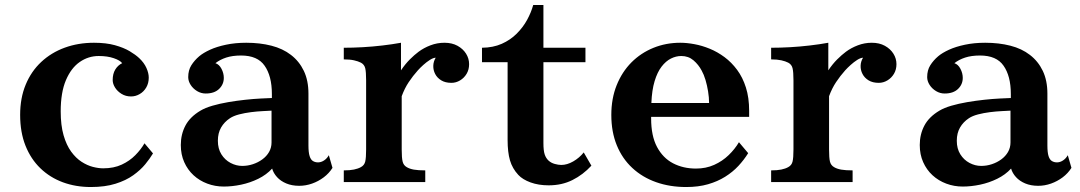

<svg xmlns="http://www.w3.org/2000/svg" viewBox="-20 -732 4341 772"><path d="M357.9 -560.1Q406.7 -560.1 441.9 -550.3Q477.1 -540.5 501 -526.4Q524.9 -512.2 540 -498Q559.6 -479.5 568.8 -458.7Q578.1 -438 578.1 -419.9Q578.1 -397.5 568.1 -380.4Q558.1 -363.3 541.7 -353.8Q525.4 -344.2 506.8 -344.2Q485.4 -344.2 468.8 -354.5Q452.1 -364.7 442.6 -379.9Q433.1 -395 433.1 -410.2Q433.1 -435.5 443.6 -452.6Q454.1 -469.7 471.2 -478Q462.9 -489.3 437.5 -498Q412.1 -506.8 377 -506.8Q335.4 -506.8 300.8 -482.9Q266.1 -459 245.1 -409.7Q224.1 -360.4 224.1 -284.2Q224.1 -228 235.6 -188.2Q247.1 -148.4 266.1 -122.3Q285.2 -96.2 307.9 -81.5Q330.6 -66.9 353.3 -61Q376 -55.2 395 -55.2Q437.5 -55.2 469.5 -70.1Q501.5 -85 524.2 -108.2Q546.9 -131.3 561 -155.8L595.2 -115.2Q583 -94.7 564 -71.5Q544.9 -48.3 515.6 -27.3Q486.3 -6.3 444.3 6.8Q402.3 20 345.2 20Q284.7 20 232.9 1Q181.2 -18.1 142.6 -55.2Q104 -92.3 82.5 -146.2Q61 -200.2 61 -270Q61 -337.9 83.3 -391.6Q105.5 -445.3 145.8 -482.9Q186 -520.5 240.2 -540.3Q294.4 -560.1 357.9 -560.1Z M970.2 -560.1Q1025.4 -560.1 1071.3 -548.3Q1117.2 -536.6 1149.9 -511.2Q1183.1 -485.8 1201.7 -447Q1220.2 -408.2 1220.2 -356V-147Q1220.2 -119.1 1224.9 -104.5Q1229.5 -89.8 1238.3 -84.5Q1247.1 -79.1 1258.8 -79.1Q1271 -79.1 1282.7 -86.7Q1294.4 -94.2 1302.2 -107.9L1316.9 -57.1Q1303.2 -35.2 1281.7 -19Q1260.3 -2.9 1234.9 6.1Q1209.5 15.1 1183.1 15.1Q1153.8 15.1 1131.1 5.6Q1108.4 -3.9 1094 -19.8Q1079.6 -35.6 1074.2 -54.2Q1051.3 -29.3 1018.6 -13.2Q985.8 2.9 949.7 10.5Q913.6 18.1 879.9 18.1Q844.7 18.1 813.5 6.3Q782.2 -5.4 758.3 -27.3Q734.4 -49.3 720.7 -80.1Q707 -110.8 707 -148.9Q707 -191.9 725.6 -227.1Q744.1 -262.2 786.1 -287.1Q804.7 -298.3 834 -306.9Q863.3 -315.4 897.5 -321.3Q931.6 -327.1 965.8 -330.8Q1000 -334.5 1028.8 -335.9L1073.2 -337.9V-353Q1073.2 -390.6 1065.7 -419.2Q1058.1 -447.8 1043.9 -467.8Q1015.6 -508.8 949.2 -508.8Q914.6 -508.8 889.4 -500.5Q864.3 -492.2 846.2 -478Q861.3 -473.1 870.6 -455.3Q879.9 -437.5 879.9 -418.9Q879.9 -392.6 860.8 -374.3Q841.8 -356 807.1 -356Q788.6 -356 772.5 -365.7Q756.3 -375.5 746.6 -390.6Q736.8 -405.8 736.8 -421.9Q736.8 -449.7 749.3 -469.5Q761.7 -489.3 781.2 -505.9Q797.4 -519.5 824.5 -532Q851.6 -544.4 888.7 -552.2Q925.8 -560.1 970.2 -560.1ZM1036.1 -285.2Q1014.2 -284.2 989 -281Q963.9 -277.8 941.4 -272Q918.9 -266.1 904.8 -256.8Q881.8 -241.7 868.9 -219.2Q856 -196.8 856 -166Q856 -134.3 870.1 -111.6Q884.3 -88.9 907 -76.9Q929.7 -64.9 954.1 -64.9Q976.1 -64.9 996.8 -71.8Q1017.6 -78.6 1034.7 -91.1Q1051.8 -103.5 1061.8 -120.8Q1071.8 -138.2 1071.8 -159.2V-287.1Z M1592.3 -449.2Q1609.4 -474.6 1627.7 -492.9Q1646 -511.2 1663.1 -523.9Q1684.1 -539.6 1710.9 -549.8Q1737.8 -560.1 1767.1 -560.1Q1797.4 -560.1 1819.6 -547.9Q1841.8 -535.6 1854 -516.1Q1866.2 -496.6 1866.2 -474.1Q1866.2 -452.1 1856.2 -435.3Q1846.2 -418.5 1829.8 -408.7Q1813.5 -398.9 1794.9 -398.9Q1770.5 -398.9 1754.2 -408.9Q1737.8 -418.9 1729.7 -434.6Q1721.7 -450.2 1722.2 -467.5Q1722.7 -484.9 1731.9 -500Q1721.7 -499.5 1708.3 -491Q1694.8 -482.4 1682.1 -470.9Q1669.4 -459.5 1660.2 -449.2Q1640.1 -426.8 1623.5 -401.9Q1606.9 -377 1595.2 -345.2V-130.9Q1595.2 -97.2 1598.9 -82.3Q1602.5 -67.4 1615.2 -60.1Q1626.5 -53.2 1644 -50Q1661.6 -46.9 1689.9 -46.9V0H1362.3V-46.9Q1386.7 -46.9 1403.3 -50.3Q1419.9 -53.7 1431.2 -60.1Q1444.8 -67.4 1448.5 -82.3Q1452.1 -97.2 1452.1 -130.9V-409.2Q1452.1 -442.9 1448.5 -457.8Q1444.8 -472.7 1431.2 -480Q1419.9 -485.8 1403.3 -489.5Q1386.7 -493.2 1362.3 -493.2V-540Q1398.4 -540 1438.2 -542.2Q1478 -544.4 1517.6 -549.1Q1557.1 -553.7 1592.3 -560.1Z M2124 -711.9H2165V-540H2334V-481.9H2165V-157.2Q2165 -126 2170.2 -110.8Q2175.3 -95.7 2186 -85.9Q2196.3 -76.7 2210.7 -72.8Q2225.1 -68.8 2236.8 -68.8Q2260.3 -68.8 2284.9 -83Q2309.6 -97.2 2327.1 -119.1L2357.9 -65.9Q2324.2 -29.3 2281.7 -8.1Q2239.3 13.2 2186 13.2Q2145.5 13.2 2113.3 1.5Q2081.1 -10.3 2064 -28.8Q2040 -54.7 2030.5 -87.4Q2021 -120.1 2021 -168.9V-481.9H1918V-540Q1962.9 -540.5 1997.6 -555.9Q2032.2 -571.3 2057.6 -596.7Q2083 -622.1 2099.4 -652.1Q2115.7 -682.1 2124 -711.9Z M2715.3 -560.1Q2741.7 -560.1 2772.2 -554.4Q2802.7 -548.8 2833.7 -536.1Q2864.7 -523.4 2893.1 -502.4Q2921.4 -481.4 2943.8 -451.2Q2966.3 -420.9 2979.2 -380.1Q2992.2 -339.4 2992.2 -286.1V-262.2H2598.1V-255.9Q2598.1 -185.5 2621.8 -141.1Q2645.5 -96.7 2686.3 -75.4Q2727.1 -54.2 2778.3 -54.2Q2818.4 -54.2 2851.6 -69.1Q2884.8 -84 2909.9 -108.4Q2935.1 -132.8 2951.2 -160.2L2988.3 -116.2Q2971.7 -89.4 2949 -64.9Q2926.3 -40.5 2896 -21.5Q2865.7 -2.4 2826.9 8.8Q2788.1 20 2739.3 20Q2673.3 20 2618.2 0.5Q2563 -19 2522.5 -56.6Q2481.9 -94.2 2460 -147.9Q2438 -201.7 2438 -270Q2438 -335.9 2459.5 -389.4Q2481 -442.9 2518.8 -481Q2556.6 -519 2607.2 -539.6Q2657.7 -560.1 2715.3 -560.1ZM2719.2 -506.8Q2698.2 -506.8 2677.7 -496.6Q2657.2 -486.3 2640.1 -464.1Q2623 -441.9 2612.1 -405.8Q2601.1 -369.6 2599.1 -317.9H2831.1Q2831.1 -340.3 2827.1 -364.5Q2823.2 -388.7 2816.7 -410.6Q2810.1 -432.6 2801.3 -448.2Q2788.6 -472.2 2768.3 -489.5Q2748 -506.8 2719.2 -506.8Z M3310.5 -449.2Q3327.6 -474.6 3345.9 -492.9Q3364.3 -511.2 3381.3 -523.9Q3402.3 -539.6 3429.2 -549.8Q3456.1 -560.1 3485.4 -560.1Q3515.6 -560.1 3537.8 -547.9Q3560.1 -535.6 3572.3 -516.1Q3584.5 -496.6 3584.5 -474.1Q3584.5 -452.1 3574.5 -435.3Q3564.5 -418.5 3548.1 -408.7Q3531.7 -398.9 3513.2 -398.9Q3488.8 -398.9 3472.4 -408.9Q3456.1 -418.9 3448 -434.6Q3439.9 -450.2 3440.4 -467.5Q3440.9 -484.9 3450.2 -500Q3439.9 -499.5 3426.5 -491Q3413.1 -482.4 3400.4 -470.9Q3387.7 -459.5 3378.4 -449.2Q3358.4 -426.8 3341.8 -401.9Q3325.2 -377 3313.5 -345.2V-130.9Q3313.5 -97.2 3317.1 -82.3Q3320.8 -67.4 3333.5 -60.1Q3344.7 -53.2 3362.3 -50Q3379.9 -46.9 3408.2 -46.9V0H3080.6V-46.9Q3105 -46.9 3121.6 -50.3Q3138.2 -53.7 3149.4 -60.1Q3163.1 -67.4 3166.7 -82.3Q3170.4 -97.2 3170.4 -130.9V-409.2Q3170.4 -442.9 3166.7 -457.8Q3163.1 -472.7 3149.4 -480Q3138.2 -485.8 3121.6 -489.5Q3105 -493.2 3080.6 -493.2V-540Q3116.7 -540 3156.5 -542.2Q3196.3 -544.4 3235.8 -549.1Q3275.4 -553.7 3310.5 -560.1Z M3941.4 -560.1Q3996.6 -560.1 4042.5 -548.3Q4088.4 -536.6 4121.1 -511.2Q4154.3 -485.8 4172.9 -447Q4191.4 -408.2 4191.4 -356V-147Q4191.4 -119.1 4196 -104.5Q4200.7 -89.8 4209.5 -84.5Q4218.3 -79.1 4230 -79.1Q4242.2 -79.1 4253.9 -86.7Q4265.6 -94.2 4273.4 -107.9L4288.1 -57.1Q4274.4 -35.2 4252.9 -19Q4231.4 -2.9 4206.1 6.1Q4180.7 15.1 4154.3 15.1Q4125 15.1 4102.3 5.6Q4079.6 -3.9 4065.2 -19.8Q4050.8 -35.6 4045.4 -54.2Q4022.5 -29.3 3989.7 -13.2Q3957 2.9 3920.9 10.5Q3884.8 18.1 3851.1 18.1Q3815.9 18.1 3784.7 6.3Q3753.4 -5.4 3729.5 -27.3Q3705.6 -49.3 3691.9 -80.1Q3678.2 -110.8 3678.2 -148.9Q3678.2 -191.9 3696.8 -227.1Q3715.3 -262.2 3757.3 -287.1Q3775.9 -298.3 3805.2 -306.9Q3834.5 -315.4 3868.7 -321.3Q3902.8 -327.1 3937 -330.8Q3971.2 -334.5 4000 -335.9L4044.4 -337.9V-353Q4044.4 -390.6 4036.9 -419.2Q4029.3 -447.8 4015.1 -467.8Q3986.8 -508.8 3920.4 -508.8Q3885.7 -508.8 3860.6 -500.5Q3835.4 -492.2 3817.4 -478Q3832.5 -473.1 3841.8 -455.3Q3851.1 -437.5 3851.1 -418.9Q3851.1 -392.6 3832 -374.3Q3813 -356 3778.3 -356Q3759.8 -356 3743.7 -365.7Q3727.5 -375.5 3717.8 -390.6Q3708 -405.8 3708 -421.9Q3708 -449.7 3720.5 -469.5Q3732.9 -489.3 3752.4 -505.9Q3768.6 -519.5 3795.7 -532Q3822.8 -544.4 3859.9 -552.2Q3897 -560.1 3941.4 -560.1ZM4007.3 -285.2Q3985.4 -284.2 3960.2 -281Q3935.1 -277.8 3912.6 -272Q3890.1 -266.1 3876 -256.8Q3853 -241.7 3840.1 -219.2Q3827.1 -196.8 3827.1 -166Q3827.1 -134.3 3841.3 -111.6Q3855.5 -88.9 3878.2 -76.9Q3900.9 -64.9 3925.3 -64.9Q3947.3 -64.9 3968 -71.8Q3988.8 -78.6 4005.9 -91.1Q4022.9 -103.5 4033 -120.8Q4043 -138.2 4043 -159.2V-287.1Z"/></svg>

Font: BIZ UDPMincho
Style: Bold
Weight: 700
Designer: TypeBank Co., Ltd.
Foundry: Morisawa Inc.
Version: Version 1.06